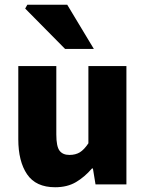

<svg xmlns="http://www.w3.org/2000/svg" viewBox="-20 -776 613 808"><path d="M212 12Q131 12 94 -42.5Q57 -97 57 -190V-498H217V-210Q217 -160 230.5 -142Q244 -124 272 -124Q298 -124 316 -135Q334 -146 352 -173V-498H512V0H382L371 -67H367Q336 -31 299.5 -9.5Q263 12 212 12ZM254 -570 86 -740 95 -756H263L375 -570Z"/></svg>

Font: Source Sans 3 ExtraBold
Style: Regular
Weight: 800
Designer: Paul D. Hunt
Foundry: Adobe
Version: Version 3.052;hotconv 1.1.0;makeotfexe 2.6.0